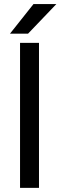

<svg xmlns="http://www.w3.org/2000/svg" viewBox="-20 -910 296 940"><path d="M255.9 -890.1 117.2 -745.1H28.8L144 -890.1ZM170.9 -700.2V9.8H78.1V-700.2Z"/></svg>

Font: D-DIN-PRO Medium
Style: Regular
Weight: 500
Designer: datto
Foundry: CyberFei
Version: Version 1.000;hotconv 1.0.109;makeotfexe 2.5.65596